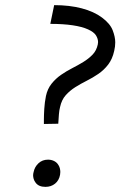

<svg xmlns="http://www.w3.org/2000/svg" viewBox="-20 -723 469 748"><path d="M157 5Q144 5 134.5 1Q125 -3 119 -11Q113 -19 111 -26.5Q109 -34 109 -40Q109 -46 111 -53Q115 -73 130 -87Q145 -101 167 -101Q179 -101 189 -96.5Q199 -92 205 -84Q211 -76 213 -68Q215 -60 215 -53Q215 -48 214 -42Q210 -20 194.5 -7.5Q179 5 157 5ZM151 -240Q151 -248 151 -257Q151 -274 152.5 -299Q154 -324 159 -349Q165 -377 181 -397Q197 -417 218 -431.5Q239 -446 261.5 -457.5Q284 -469 304.5 -481.5Q325 -494 340.5 -510Q356 -526 361 -550Q362 -555 362 -559Q362 -572 354 -585Q346 -598 323 -608.5Q300 -619 263 -624.5Q226 -630 176 -630L191 -703Q251 -703 298.5 -690.5Q346 -678 377.5 -654.5Q409 -631 419 -605Q429 -579 429 -558Q429 -542 425 -525Q418 -493 401.5 -471.5Q385 -450 363 -435Q341 -420 318 -408.5Q295 -397 273.5 -383.5Q252 -370 236 -352Q220 -334 214 -306Q211 -295 209.5 -277.5Q208 -260 207 -241Z"/></svg>

Font: Isabella Sans
Style: Italic
Weight: 400
Italic angle: -12°
Designer: Christian Thalmann (Catharsis Fonts), Cristiano Sobral
Foundry: The Isabella Sans Project Authors
Version: Version 2.026; ttfautohint (v1.8.4.7-5d5b-dirty)